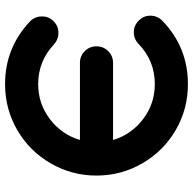

<svg xmlns="http://www.w3.org/2000/svg" viewBox="-22 -750 780 777"><g transform="rotate(90 368.5 -362.0)"><path d="M321 -732Q422 -732 507 -682.5Q592 -633 641.5 -547.5Q691 -462 691 -362Q691 -262 641.5 -176.5Q592 -91 507 -41.5Q422 8 321 8Q175 8 68 -92Q48 -111 47 -139Q46 -167 65 -187Q85 -208 114 -208Q140 -208 160 -190Q228 -126 321 -126Q400 -126 462.5 -173.5Q525 -221 547 -295H235Q207 -295 187.5 -314.5Q168 -334 168 -362Q168 -390 187.5 -409.5Q207 -429 235 -429H547Q525 -503 462.5 -550.5Q400 -598 321 -598Q226 -598 158 -532Q138 -513 111 -513Q83 -513 63 -534Q43 -554 44 -582Q45 -610 65 -629Q172 -732 321 -732Z"/></g></svg>

Font: Multiround Pro
Style: Regular
Weight: 400
Designer: Ivan Filipov, Sasha Pavljenko
Version: Version 1.005;Fontself Maker 3.5.4